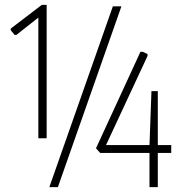

<svg xmlns="http://www.w3.org/2000/svg" viewBox="-20 -766 749 786"><path d="M592 -140H390L373 -159L555 -554H564L584 -545V-537L414 -172H592L600 -393H626V-172H681V-140H626V0H592ZM442 -740H477L217 0H182ZM137 -694 47 -623H40L24 -642V-649L151 -746H171V-200H137Z"/></svg>

Font: Encode Sans Compressed
Style: Thin
Weight: 100
Designer: Pablo Impallari, Andres Torresi
Foundry: Pablo Impallari, Andres Torresi
Version: Version 1.000; ttfautohint (v1.00) -l 8 -r 50 -G 200 -x 14 -